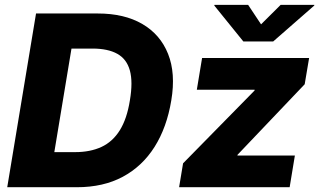

<svg xmlns="http://www.w3.org/2000/svg" viewBox="-20 -784 1336 804"><path d="M301.8 0H84.5L108.9 -147H294.9Q357.9 -147 404.8 -168.7Q451.7 -190.4 481.7 -238.5Q511.7 -286.6 523.9 -363.8Q537.1 -441.4 523.7 -489.3Q510.3 -537.1 470.9 -558.8Q431.6 -580.6 367.7 -580.6H177.7L202.1 -727.5H389.6Q500.5 -727.5 575.9 -683.6Q651.4 -639.6 683.8 -558.3Q716.3 -477.1 697.3 -363.8Q678.7 -250.5 627.2 -168.9Q575.7 -87.4 494.1 -43.7Q412.6 0 301.8 0ZM303.7 -727.5 183.1 0H10.3L130.9 -727.5ZM730 0 746.6 -100.1 1045.9 -404.8 1046.4 -408.2H804.2L826.2 -541H1274.4L1255.9 -431.2L974.6 -135.7L974.1 -132.8H1214.8L1192.9 0ZM1019 -763.7 1073.2 -682.1 1155.3 -763.7H1296.4L1295.9 -760.7L1124 -610.4H999L877.4 -760.7L877.9 -763.7Z"/></svg>

Font: Inter 17pt ExtraBold
Style: Italic
Weight: 800
Italic angle: -9.3988°
Version: Version 4.001;git-66647c0bb